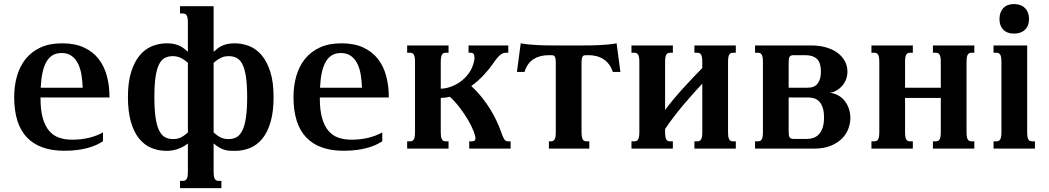

<svg xmlns="http://www.w3.org/2000/svg" viewBox="-20 -747 5270 965"><path d="M292 -529.3Q356.9 -529.3 402.3 -508.1Q447.8 -486.8 476.1 -450.2Q504.4 -413.6 517.3 -364.7Q530.3 -315.9 530.3 -260.3V-257.3H183.6V-253.9Q183.6 -193.4 195.1 -153.3Q206.5 -113.3 227.3 -89.1Q248 -64.9 277.3 -54.9Q306.6 -44.9 342.8 -44.9Q388.7 -44.9 428.2 -54.7Q467.8 -64.5 497.6 -81.5V-37.1Q482.9 -27.3 464.4 -18.8Q445.8 -10.3 421.9 -3.7Q397.9 2.9 368.7 6.8Q339.4 10.7 303.2 10.7Q179.2 10.7 115.2 -56.4Q51.3 -123.5 51.3 -259.3Q51.3 -315.4 65.4 -364.7Q79.6 -414.1 108.9 -450.7Q138.2 -487.3 183.6 -508.3Q229 -529.3 292 -529.3ZM395.5 -306.2Q394.5 -339.8 389.4 -371.1Q384.3 -402.3 372.3 -426.8Q360.4 -451.2 340.3 -465.8Q320.3 -480.5 289.6 -480.5Q262.7 -480.5 243.9 -469Q225.1 -457.5 212.6 -435.3Q200.2 -413.1 193.4 -380.6Q186.5 -348.1 184.6 -306.2Z M849.1 -47.9Q870.6 -47.9 887.5 -55.4Q904.3 -63 924.3 -81.5V-431.2Q901.4 -451.2 884 -458Q866.7 -464.8 848.6 -464.8Q826.7 -464.8 809.3 -456.3Q792 -447.8 780 -424.8Q768.1 -401.9 762 -361.8Q755.9 -321.8 755.9 -259.3Q755.9 -196.8 762 -155.8Q768.1 -114.7 780 -90.8Q792 -66.9 809.3 -57.4Q826.7 -47.9 849.1 -47.9ZM1128.9 -47.9Q1151.4 -47.9 1168.7 -57.4Q1186 -66.9 1198 -90.8Q1210 -114.7 1216.1 -155.8Q1222.2 -196.8 1222.2 -259.3Q1222.2 -321.8 1216.1 -361.8Q1210 -401.9 1198 -424.8Q1186 -447.8 1168.7 -456.3Q1151.4 -464.8 1129.4 -464.8Q1120.1 -464.8 1111.6 -463.4Q1103 -461.9 1094 -458Q1085 -454.1 1075.2 -447.8Q1065.4 -441.4 1053.7 -431.2V-81.5Q1073.7 -63 1090.6 -55.4Q1107.4 -47.9 1128.9 -47.9ZM924.3 -630.9Q924.3 -646 922.9 -655.3Q921.4 -664.6 918 -669.9Q914.6 -675.3 909.7 -677.2Q904.8 -679.2 898.4 -679.2H884.8V-715.8H1053.7V-486.8Q1062.5 -494.6 1072 -502.2Q1081.5 -509.8 1093.8 -515.9Q1106 -522 1121.8 -525.6Q1137.7 -529.3 1159.7 -529.3Q1197.3 -529.3 1232.7 -515.4Q1268.1 -501.5 1295.2 -469.5Q1322.3 -437.5 1338.6 -386Q1355 -334.5 1355 -259.3Q1355 -185.1 1339.8 -133.5Q1324.7 -82 1298.3 -49.8Q1272 -17.6 1236.6 -3.2Q1201.2 11.2 1160.6 11.2Q1146 11.2 1133.5 10.5Q1121.1 9.8 1108.6 6.1Q1096.2 2.4 1083 -5.1Q1069.8 -12.7 1053.7 -25.9V113.8Q1053.7 128.9 1055.2 138.2Q1056.6 147.5 1060.1 152.8Q1063.5 158.2 1068.1 160.2Q1072.8 162.1 1079.6 162.1H1092.8V198.7H884.8V162.1H898.4Q904.8 162.1 909.7 160.2Q914.6 158.2 918 152.8Q921.4 147.5 922.9 138.2Q924.3 128.9 924.3 113.8V-25.9Q910.2 -14.6 896 -7.6Q881.8 -0.5 868.2 3.7Q854.5 7.8 841.6 9.5Q828.6 11.2 817.4 11.2Q776.9 11.2 741.5 -3.2Q706.1 -17.6 679.7 -49.8Q653.3 -82 638.2 -133.5Q623 -185.1 623 -259.3Q623 -334.5 639.4 -386Q655.8 -437.5 682.9 -469.5Q710 -501.5 745.4 -515.4Q780.8 -529.3 818.4 -529.3Q840.3 -529.3 856.2 -525.6Q872.1 -522 884.3 -515.9Q896.5 -509.8 906 -502.2Q915.5 -494.6 924.3 -486.8Z M1695.8 -529.3Q1760.7 -529.3 1806.2 -508.1Q1851.6 -486.8 1879.9 -450.2Q1908.2 -413.6 1921.1 -364.7Q1934.1 -315.9 1934.1 -260.3V-257.3H1587.4V-253.9Q1587.4 -193.4 1598.9 -153.3Q1610.4 -113.3 1631.1 -89.1Q1651.9 -64.9 1681.2 -54.9Q1710.4 -44.9 1746.6 -44.9Q1792.5 -44.9 1832 -54.7Q1871.6 -64.5 1901.4 -81.5V-37.1Q1886.7 -27.3 1868.2 -18.8Q1849.6 -10.3 1825.7 -3.7Q1801.8 2.9 1772.5 6.8Q1743.2 10.7 1707 10.7Q1583 10.7 1519 -56.4Q1455.1 -123.5 1455.1 -259.3Q1455.1 -315.4 1469.2 -364.7Q1483.4 -414.1 1512.7 -450.7Q1542 -487.3 1587.4 -508.3Q1632.8 -529.3 1695.8 -529.3ZM1799.3 -306.2Q1798.3 -339.8 1793.2 -371.1Q1788.1 -402.3 1776.1 -426.8Q1764.2 -451.2 1744.1 -465.8Q1724.1 -480.5 1693.4 -480.5Q1666.5 -480.5 1647.7 -469Q1628.9 -457.5 1616.5 -435.3Q1604 -413.1 1597.2 -380.6Q1590.3 -348.1 1588.4 -306.2Z M2195.3 -85Q2195.3 -69.8 2196.8 -60.5Q2198.2 -51.3 2201.7 -45.9Q2205.1 -40.5 2209.7 -38.6Q2214.4 -36.6 2221.2 -36.6H2234.4V0H2026.4V-36.6H2040Q2046.4 -36.6 2051.3 -38.6Q2056.2 -40.5 2059.6 -45.9Q2063 -51.3 2064.5 -60.5Q2065.9 -69.8 2065.9 -85V-433.6Q2065.9 -448.7 2064.5 -458Q2063 -467.3 2059.6 -472.7Q2056.2 -478 2051.3 -480Q2046.4 -481.9 2040 -481.9H2026.4V-518.6H2234.4V-481.9H2221.2Q2214.4 -481.9 2209.7 -480Q2205.1 -478 2201.7 -472.7Q2198.2 -467.3 2196.8 -458Q2195.3 -448.7 2195.3 -433.6V-301.3Q2217.3 -301.3 2243.2 -310.1Q2269 -318.8 2293 -335.7Q2316.9 -352.5 2335.7 -378.2Q2354.5 -403.8 2362.3 -437.5Q2363.8 -443.4 2364.3 -448.5Q2364.7 -453.6 2364.7 -458Q2364.7 -481.9 2346.7 -481.9H2335V-518.6H2534.7V-481.9H2523.9Q2517.1 -481.9 2510.7 -480.2Q2504.4 -478.5 2497.1 -473.1Q2489.7 -467.8 2480.5 -457.3Q2471.2 -446.8 2459 -428.7Q2439.5 -400.4 2411.4 -370.1Q2383.3 -339.8 2348.6 -314.5Q2378.4 -287.1 2402.1 -257.3Q2425.8 -227.5 2444.3 -197.5Q2462.9 -167.5 2476.3 -138.4Q2489.7 -109.4 2498.5 -84Q2505.4 -64 2512.5 -50.3Q2519.5 -36.6 2533.2 -36.6H2546.4V0H2338.4V-36.6H2352.1Q2361.8 -36.6 2365.7 -40.8Q2369.6 -44.9 2369.6 -51.8Q2369.6 -64 2360.1 -88.4Q2350.6 -112.8 2333.3 -142.6Q2315.9 -172.4 2292.5 -203.6Q2269 -234.9 2241.2 -260.7Q2218.3 -254.9 2195.3 -254.9Z M2773.4 -428.7Q2773.4 -443.8 2772 -452.1Q2770.5 -460.4 2767.1 -464.4Q2763.7 -468.3 2758.8 -469Q2753.9 -469.7 2747.6 -469.7H2738.3Q2693.4 -469.7 2661.9 -450Q2630.4 -430.2 2616.2 -385.3H2578.1L2597.2 -529.3Q2618.2 -525.4 2640.1 -523.4Q2662.1 -521.5 2684.1 -520.3Q2706.1 -519 2727.1 -518.8Q2748 -518.6 2766.6 -518.6H2909.7Q2928.2 -518.6 2949.2 -518.8Q2970.2 -519 2992.2 -520.3Q3014.2 -521.5 3036.1 -523.4Q3058.1 -525.4 3079.1 -529.3L3098.1 -385.3H3060.1Q3052.7 -407.7 3040.8 -423.6Q3028.8 -439.5 3012.9 -449.7Q2997.1 -460 2978 -464.8Q2959 -469.7 2938 -469.7H2928.7Q2921.9 -469.7 2917.2 -469Q2912.6 -468.3 2909.2 -464.4Q2905.8 -460.4 2904.3 -452.1Q2902.8 -443.8 2902.8 -428.7V-85Q2902.8 -69.8 2904.3 -60.5Q2905.8 -51.3 2909.2 -45.9Q2912.6 -40.5 2917.2 -38.6Q2921.9 -36.6 2928.7 -36.6H2941.9V0H2738.8V-36.6H2747.6Q2753.9 -36.6 2758.8 -38.6Q2763.7 -40.5 2767.1 -45.9Q2770.5 -51.3 2772 -60.5Q2773.4 -69.8 2773.4 -85Z M3470.2 -518.6H3678.2V-481.9H3665Q3658.2 -481.9 3653.6 -480Q3648.9 -478 3645.5 -472.7Q3642.1 -467.3 3640.6 -458Q3639.2 -448.7 3639.2 -433.6V-85Q3639.2 -69.8 3640.6 -60.5Q3642.1 -51.3 3645.5 -45.9Q3648.9 -40.5 3653.6 -38.6Q3658.2 -36.6 3665 -36.6H3678.2V0H3470.2V-36.6H3483.9Q3490.2 -36.6 3495.1 -38.6Q3500 -40.5 3503.4 -45.9Q3506.8 -51.3 3508.3 -60.5Q3509.8 -69.8 3509.8 -85V-326.7Q3489.3 -304.7 3465.3 -278.1Q3441.4 -251.5 3416.5 -221.9Q3391.6 -192.4 3367.4 -161.1Q3343.3 -129.9 3322.8 -98.6V-85Q3322.8 -69.8 3324.2 -60.5Q3325.7 -51.3 3329.1 -45.9Q3332.5 -40.5 3337.2 -38.6Q3341.8 -36.6 3348.6 -36.6H3361.8V0H3153.8V-36.6H3167.5Q3173.8 -36.6 3178.7 -38.6Q3183.6 -40.5 3187 -45.9Q3190.4 -51.3 3191.9 -60.5Q3193.4 -69.8 3193.4 -85V-433.6Q3193.4 -448.7 3191.9 -458Q3190.4 -467.3 3187 -472.7Q3183.6 -478 3178.7 -480Q3173.8 -481.9 3167.5 -481.9H3153.8V-518.6H3361.8V-481.9H3348.6Q3341.8 -481.9 3337.2 -480Q3332.5 -478 3329.1 -472.7Q3325.7 -467.3 3324.2 -458Q3322.8 -448.7 3322.8 -433.6V-194.3Q3342.8 -221.2 3366.2 -249.3Q3389.6 -277.3 3414.3 -304.4Q3439 -331.5 3463.4 -357.2Q3487.8 -382.8 3509.8 -405.3V-433.6Q3509.8 -448.7 3508.3 -458Q3506.8 -467.3 3503.4 -472.7Q3500 -478 3495.1 -480Q3490.2 -481.9 3483.9 -481.9H3470.2Z M3774.9 0V-36.6H3788.6Q3794.9 -36.6 3799.8 -38.6Q3804.7 -40.5 3808.1 -45.9Q3811.5 -51.3 3813 -60.5Q3814.5 -69.8 3814.5 -85V-433.6Q3814.5 -448.7 3813 -458Q3811.5 -467.3 3808.1 -472.7Q3804.7 -478 3799.8 -480Q3794.9 -481.9 3788.6 -481.9H3774.9V-518.6H4054.7Q4099.1 -518.6 4133.5 -508.3Q4168 -498 4191.4 -480Q4214.8 -461.9 4227.1 -438Q4239.3 -414.1 4239.3 -386.7Q4239.3 -366.2 4232.2 -348.1Q4225.1 -330.1 4212.9 -315.9Q4200.7 -301.8 4184.8 -292.5Q4168.9 -283.2 4150.9 -280.8Q4175.8 -277.8 4195.1 -266.4Q4214.4 -254.9 4227.3 -237.5Q4240.2 -220.2 4247.1 -198.7Q4253.9 -177.2 4253.9 -154.3Q4253.9 -126.5 4243.4 -98.9Q4232.9 -71.3 4210.4 -49.3Q4188 -27.3 4153.6 -13.7Q4119.1 0 4070.8 0ZM3943.8 -306.2H4040.5Q4074.2 -306.2 4090.1 -327.9Q4106 -349.6 4106 -386.2Q4106 -405.3 4102.3 -420.9Q4098.6 -436.5 4089.4 -447.3Q4080.1 -458 4064.2 -463.9Q4048.3 -469.7 4023.9 -469.7H3969.7Q3961.9 -469.7 3956.8 -468Q3951.7 -466.3 3948.7 -461.9Q3945.8 -457.5 3944.8 -449.5Q3943.8 -441.4 3943.8 -428.2ZM4036.6 -48.8Q4054.2 -48.8 4069.6 -54.4Q4085 -60.1 4096.4 -72.8Q4107.9 -85.4 4114.7 -105.7Q4121.6 -126 4121.6 -155.8Q4121.6 -185.5 4115.2 -205.1Q4108.9 -224.6 4097.9 -236.3Q4086.9 -248 4072.3 -252.7Q4057.6 -257.3 4041 -257.3H3943.8V-90.3Q3943.8 -77.1 3944.8 -69.1Q3945.8 -61 3948.7 -56.6Q3951.7 -52.2 3956.8 -50.5Q3961.9 -48.8 3969.7 -48.8Z M4528.8 -85Q4528.8 -69.8 4530.3 -60.5Q4531.7 -51.3 4535.2 -45.9Q4538.6 -40.5 4543.2 -38.6Q4547.9 -36.6 4554.7 -36.6H4567.9V0H4359.9V-36.6H4373.5Q4379.9 -36.6 4384.8 -38.6Q4389.6 -40.5 4393.1 -45.9Q4396.5 -51.3 4397.9 -60.5Q4399.4 -69.8 4399.4 -85V-433.6Q4399.4 -448.7 4397.9 -458Q4396.5 -467.3 4393.1 -472.7Q4389.6 -478 4384.8 -480Q4379.9 -481.9 4373.5 -481.9H4359.9V-518.6H4567.9V-481.9H4554.7Q4547.9 -481.9 4543.2 -480Q4538.6 -478 4535.2 -472.7Q4531.7 -467.3 4530.3 -458Q4528.8 -448.7 4528.8 -433.6V-306.2H4708.5V-433.6Q4708.5 -448.7 4707 -458Q4705.6 -467.3 4702.1 -472.7Q4698.7 -478 4693.8 -480Q4689 -481.9 4682.6 -481.9H4668.9V-518.6H4877V-481.9H4863.8Q4856.9 -481.9 4852.3 -480Q4847.7 -478 4844.2 -472.7Q4840.8 -467.3 4839.4 -458Q4837.9 -448.7 4837.9 -433.6V-85Q4837.9 -69.8 4839.4 -60.5Q4840.8 -51.3 4844.2 -45.9Q4847.7 -40.5 4852.3 -38.6Q4856.9 -36.6 4863.8 -36.6H4877V0H4668.9V-36.6H4682.6Q4689 -36.6 4693.8 -38.6Q4698.7 -40.5 4702.1 -45.9Q4705.6 -51.3 4707 -60.5Q4708.5 -69.8 4708.5 -85V-254.9H4528.8Z M4973.6 -518.6H5142.6V-85Q5142.6 -69.8 5144 -60.5Q5145.5 -51.3 5148.9 -45.9Q5152.3 -40.5 5157 -38.6Q5161.6 -36.6 5168.5 -36.6H5181.6V0H4973.6V-36.6H4987.3Q4993.7 -36.6 4998.5 -38.6Q5003.4 -40.5 5006.8 -45.9Q5010.3 -51.3 5011.7 -60.5Q5013.2 -69.8 5013.2 -85V-433.6Q5013.2 -448.7 5011.7 -458Q5010.3 -467.3 5006.8 -472.7Q5003.4 -478 4998.5 -480Q4993.7 -481.9 4987.3 -481.9H4973.6ZM5003.4 -650.9Q5003.4 -686 5022.7 -706.3Q5042 -726.6 5076.2 -726.6Q5111.3 -726.6 5131.6 -706.3Q5151.9 -686 5151.9 -650.9Q5151.9 -617.2 5131.6 -597.7Q5111.3 -578.1 5076.2 -578.1Q5042 -578.1 5022.7 -597.7Q5003.4 -617.2 5003.4 -650.9Z"/></svg>

Font: Arian AMU Serif
Style: Bold
Weight: 700
Designer: Ruben Hakobyan (Tarumian)
Foundry: Ruben Hakobyan (Tarumian)
Version: Version 1.002